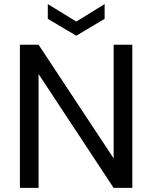

<svg xmlns="http://www.w3.org/2000/svg" viewBox="-20 -916 743 936"><path d="M625 0H534L168 -555V0H77V-698H168L534 -144V-698H625ZM490 -824 352 -742 213 -824V-896L352 -811L490 -896Z"/></svg>

Font: A Bank Premium Regular
Style: Regular
Weight: 400
Designer: Ninad Kale (Devanagari), Jonny Pinhorn (Latin), Htun Naung (Myanmar)
Foundry: Indian Type Foundry
Version: 4.004